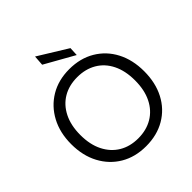

<svg xmlns="http://www.w3.org/2000/svg" viewBox="-248 -1098 1276 1276"><g transform="rotate(-45 390.0 -460.0)"><path d="M390 12Q288 12 211 -33.5Q134 -79 90.5 -160.5Q47 -242 47 -350Q47 -457 90.5 -538.5Q134 -620 211 -666Q288 -712 390 -712Q493 -712 570.5 -666Q648 -620 690.5 -538.5Q733 -457 733 -350Q733 -242 690.5 -160.5Q648 -79 570.5 -33.5Q493 12 390 12ZM390 -62Q467 -62 525 -96.5Q583 -131 615 -195.5Q647 -260 647 -350Q647 -440 615 -504.5Q583 -569 525 -603Q467 -637 390 -637Q313 -637 255.5 -603Q198 -569 165.5 -504.5Q133 -440 133 -350Q133 -260 165.5 -195.5Q198 -131 255.5 -96.5Q313 -62 390 -62ZM492 -743 284 -860 289 -932 495 -805Z"/></g></svg>

Font: DM Sans 20pt
Style: Regular
Weight: 400
Version: Version 4.004;gftools[0.9.30]